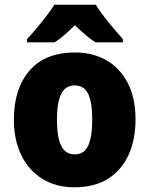

<svg xmlns="http://www.w3.org/2000/svg" viewBox="-20 -786 635 816"><path d="M556 -278Q556 -193 526.5 -128Q497 -63 439.5 -26.5Q382 10 296 10Q217 10 159 -26.5Q101 -63 70 -127.5Q39 -192 39 -278Q39 -409 105.5 -486Q172 -563 299 -563Q374 -563 432 -530Q490 -497 523 -433Q556 -369 556 -278ZM222 -277Q222 -205 239.5 -167.5Q257 -130 298 -130Q338 -130 355 -167.5Q372 -205 372 -278Q372 -350 355 -386.5Q338 -423 297 -423Q258 -423 240 -386.5Q222 -350 222 -277ZM387 -766Q408 -732 441.5 -691Q475 -650 502 -620V-606H386Q364 -620 343 -638Q322 -656 298 -679Q274 -655 254 -637.5Q234 -620 212 -606H95V-620Q112 -638 134 -664Q156 -690 177 -717.5Q198 -745 211 -766Z"/></svg>

Font: Noto Sans Bengali SemiCondensed Black
Style: Regular
Weight: 900
Width: 4
Designer: Joana Ranito - Universal Thirst; Jelle Bosma - Monotype Design Team
Foundry: Universal Thirst ehf.
Version: Version 3.000; ttfautohint (v1.8.4.7-5d5b)